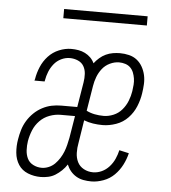

<svg xmlns="http://www.w3.org/2000/svg" viewBox="-51 -735 702 790"><g transform="rotate(5 300.0 -340.5)"><path d="M146 8Q118 8 93 -2Q68 -12 54 -33.5Q40 -55 37.5 -83Q35 -111 40 -139Q43 -158 49 -178Q55 -198 66 -216Q77 -234 92.5 -249Q108 -264 127 -274Q146 -284 165.5 -288Q185 -292 205 -292H271L288 -395Q291 -413 290 -430.5Q289 -448 281 -462Q273 -476 257 -483Q241 -490 223 -490Q205 -490 187.5 -481.5Q170 -473 158 -458Q146 -443 139 -425.5Q132 -408 129 -390L128 -385H86L88 -392Q92 -417 102.5 -442Q113 -467 131.5 -487Q150 -507 175.5 -517.5Q201 -528 226 -528Q241 -528 255.5 -525.5Q270 -523 283 -516.5Q296 -510 306 -500Q316 -490 322 -477Q331 -489 343 -499.5Q355 -510 369 -516.5Q383 -523 398 -525.5Q413 -528 427 -528Q446 -528 464.5 -523.5Q483 -519 497 -508Q511 -497 520 -481Q529 -465 533 -447Q537 -429 536 -409.5Q535 -390 532 -371Q528 -344 517 -317Q506 -290 485.5 -268.5Q465 -247 436.5 -237Q408 -227 381 -227Q361 -227 341.5 -230Q322 -233 304 -240L289 -145Q285 -125 285.5 -104Q286 -83 294.5 -66Q303 -49 320.5 -39.5Q338 -30 359 -30Q377 -30 394.5 -38Q412 -46 425.5 -61Q439 -76 447 -94Q455 -112 459 -130L499 -121Q493 -96 481 -72.5Q469 -49 450 -30Q431 -11 405 -1.5Q379 8 355 8Q338 8 322 5Q306 2 292.5 -6Q279 -14 269 -26Q259 -38 253 -53Q244 -39 232 -27.5Q220 -16 206.5 -7.5Q193 1 177 4.5Q161 8 146 8ZM382 -265Q402 -265 422.5 -273.5Q443 -282 457.5 -299Q472 -316 480 -336.5Q488 -357 491 -377Q493 -390 494 -403.5Q495 -417 493 -429.5Q491 -442 486.5 -453.5Q482 -465 473.5 -473.5Q465 -482 452.5 -486Q440 -490 427 -490Q408 -490 389 -481Q370 -472 357.5 -456Q345 -440 338 -421.5Q331 -403 328 -384L311 -280Q327 -272 345 -268.5Q363 -265 382 -265ZM147 -30Q161 -30 175.5 -36Q190 -42 201 -53Q212 -64 220.5 -77.5Q229 -91 234.5 -105Q240 -119 243.5 -133.5Q247 -148 250 -163L265 -254H205Q183 -254 160 -245.5Q137 -237 120 -219.5Q103 -202 94 -180Q85 -158 81 -135Q78 -116 79 -97Q80 -78 87.5 -62.5Q95 -47 111.5 -38.5Q128 -30 147 -30ZM182 -651V-689H527V-651Z"/></g></svg>

Font: Iosevka Extralight Extended
Style: Italic
Weight: 200
Width: 7
Italic angle: -9°
Monospace: yes
Designer: Belleve Invis
Foundry: Belleve Invis
Version: Version 32.5.0; ttfautohint (v1.8.4)